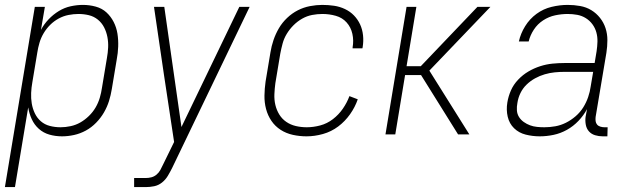

<svg xmlns="http://www.w3.org/2000/svg" viewBox="-43 -548 2563 783"><path d="M-23 215 99 -520H140L124 -426Q136 -449 155 -469Q174 -489 197 -503Q220 -517 245.5 -522.5Q271 -528 295 -528Q322 -528 347.5 -521Q373 -514 391 -497.5Q409 -481 420.5 -458.5Q432 -436 436 -410.5Q440 -385 439 -358Q438 -331 433 -305L413 -185Q409 -160 401.5 -136Q394 -112 381 -89.5Q368 -67 349 -47.5Q330 -28 307 -15.5Q284 -3 259 2.5Q234 8 210 8Q183 8 158.5 1Q134 -6 115.5 -22.5Q97 -39 86.5 -62Q76 -85 72 -110L18 215ZM204 -29Q224 -29 245 -33.5Q266 -38 284.5 -48.5Q303 -59 319.5 -75Q336 -91 347 -110Q358 -129 364 -149.5Q370 -170 373 -191L393 -311Q397 -333 398 -354.5Q399 -376 395 -397Q391 -418 381.5 -436.5Q372 -455 356 -468Q340 -481 319.5 -486Q299 -491 277 -491Q257 -491 236.5 -487Q216 -483 196.5 -472.5Q177 -462 161.5 -446.5Q146 -431 135 -412.5Q124 -394 118 -373.5Q112 -353 109 -333L89 -213Q85 -191 84 -169Q83 -147 86.5 -126Q90 -105 99 -86Q108 -67 123.5 -53.5Q139 -40 160 -34.5Q181 -29 204 -29Z M504 215V178H551Q563 178 574.5 175Q586 172 595.5 164Q605 156 611 145Q617 134 622 123L623 121L667 31Q646 -106 625.5 -244Q605 -382 585 -520H627L697 -30L933 -520H975L659 137Q651 153 641.5 169Q632 185 617.5 196.5Q603 208 585.5 211.5Q568 215 551 215Z M1207 8Q1179 8 1151.5 2Q1124 -4 1101.5 -18.5Q1079 -33 1064 -55Q1049 -77 1042 -103.5Q1035 -130 1035.5 -158.5Q1036 -187 1040 -215L1060 -335Q1064 -360 1072.5 -385Q1081 -410 1094.5 -433Q1108 -456 1128 -475Q1148 -494 1171.5 -506Q1195 -518 1221 -523Q1247 -528 1271 -528Q1296 -528 1319.5 -524.5Q1343 -521 1364 -511Q1385 -501 1400.5 -485Q1416 -469 1425.5 -448.5Q1435 -428 1437.5 -404Q1440 -380 1436 -356L1435 -351H1395V-355Q1400 -383 1394 -410Q1388 -437 1370.5 -456.5Q1353 -476 1326.5 -483.5Q1300 -491 1272 -491Q1251 -491 1230 -487Q1209 -483 1189.5 -472Q1170 -461 1154 -445Q1138 -429 1126.5 -410Q1115 -391 1109.5 -370.5Q1104 -350 1100 -329L1080 -209Q1077 -187 1076 -164Q1075 -141 1080 -120Q1085 -99 1096 -81Q1107 -63 1124.5 -51Q1142 -39 1163.5 -34Q1185 -29 1208 -29Q1235 -29 1263 -36.5Q1291 -44 1314.5 -62Q1338 -80 1355 -104.5Q1372 -129 1382 -156L1416 -143Q1405 -111 1384.5 -82Q1364 -53 1336 -32Q1308 -11 1274 -1.5Q1240 8 1207 8Z M1529 0 1615 -520H1655L1615 -278H1673L1904 -520H1957L1708 -260L1871 0H1825L1674 -242H1609L1569 0Z M2158 8Q2129 8 2101 1Q2073 -6 2053.5 -25Q2034 -44 2027.5 -72Q2021 -100 2026 -130Q2030 -155 2040.5 -179Q2051 -203 2070 -223Q2089 -243 2112 -256.5Q2135 -270 2160 -278Q2185 -286 2210 -288.5Q2235 -291 2260 -291H2382L2390 -339Q2393 -359 2393.5 -378.5Q2394 -398 2389 -416Q2384 -434 2373 -449Q2362 -464 2346 -474Q2330 -484 2311 -487.5Q2292 -491 2272 -491Q2247 -491 2221 -485.5Q2195 -480 2172 -465Q2149 -450 2134 -427Q2119 -404 2113 -379H2073Q2080 -411 2098.5 -441Q2117 -471 2145 -491.5Q2173 -512 2206.5 -520Q2240 -528 2272 -528Q2298 -528 2323 -523.5Q2348 -519 2368.5 -506.5Q2389 -494 2404 -475Q2419 -456 2426.5 -433Q2434 -410 2434 -384.5Q2434 -359 2430 -333L2386 -71Q2385 -62 2386 -54Q2387 -46 2392 -40Q2397 -34 2405.5 -31.5Q2414 -29 2422 -29H2435L2434 8H2415Q2399 8 2384 3.5Q2369 -1 2359 -12Q2349 -23 2346 -39Q2343 -55 2345 -71L2351 -103Q2337 -77 2316 -55Q2295 -33 2269 -18.5Q2243 -4 2214.5 2Q2186 8 2158 8ZM2177 -29Q2199 -29 2221.5 -33Q2244 -37 2265 -47.5Q2286 -58 2304.5 -74Q2323 -90 2335.5 -110Q2348 -130 2355.5 -152Q2363 -174 2366 -196L2376 -255H2260Q2240 -255 2219.5 -253Q2199 -251 2178.5 -245Q2158 -239 2139 -228.5Q2120 -218 2104.5 -203Q2089 -188 2079.5 -168.5Q2070 -149 2067 -128Q2064 -113 2065 -98Q2066 -83 2073.5 -71Q2081 -59 2093 -50.5Q2105 -42 2118.5 -37Q2132 -32 2147 -30.5Q2162 -29 2177 -29Z"/></svg>

Font: Iosevka SS18 Extralight
Style: Italic
Weight: 200
Italic angle: -9°
Monospace: yes
Designer: Belleve Invis
Foundry: Belleve Invis
Version: Version 25.1.1; ttfautohint (v1.8.4)